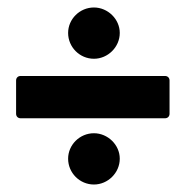

<svg xmlns="http://www.w3.org/2000/svg" viewBox="-20 -571 496 513"><path d="M231 -414C268 -414 300 -445 300 -483C300 -520 268 -551 231 -551C193 -551 162 -520 162 -483C162 -445 193 -414 231 -414ZM35 -255H421C428 -255 433 -260 433 -267V-356C433 -363 428 -368 421 -368H35C28 -368 23 -363 23 -356V-267C23 -260 28 -255 35 -255ZM231 -78C268 -78 300 -109 300 -147C300 -184 268 -215 231 -215C193 -215 162 -184 162 -147C162 -109 193 -78 231 -78Z"/></svg>

Font: Barlow Semi Condensed
Style: Bold
Weight: 700
Width: 4
Designer: Jeremy Tribby
Foundry: Tribby Type
Version: Version 1.422;hotconv 1.0.109;makeotfexe 2.5.65596